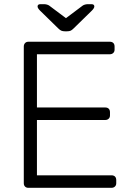

<svg xmlns="http://www.w3.org/2000/svg" viewBox="-20 -900 632 920"><path d="M116 0Q106 0 100 -6Q94 -12 94 -22V-677Q94 -687 100 -693.5Q106 -700 116 -700H506Q517 -700 523 -694Q529 -688 529 -677V-662Q529 -652 522.5 -646Q516 -640 506 -640H157V-385H484Q495 -385 501 -379Q507 -373 507 -362V-347Q507 -337 500.5 -331Q494 -325 484 -325H157V-60H514Q525 -60 531 -54Q537 -48 537 -37V-22Q537 -12 530.5 -6Q524 0 514 0ZM291 -750Q282 -750 275 -752.5Q268 -755 259 -764L172 -849Q160 -861 160 -869Q160 -880 174 -880H191Q198 -880 205 -878Q212 -876 216 -873L296 -813L376 -873Q380 -876 387 -878Q394 -880 401 -880H418Q432 -880 432 -869Q432 -861 420 -849L333 -764Q324 -755 317.5 -752.5Q311 -750 301 -750Z"/></svg>

Font: Rubik AZ
Style: Regular
Weight: 300
Designer: Hubert and Fischer
Foundry: Hubert & Fischer
Version: Version 2.000